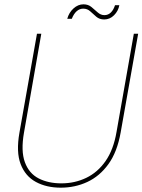

<svg xmlns="http://www.w3.org/2000/svg" viewBox="-20 -856 659 888"><path d="M261 12Q195 12 146 -14.5Q97 -41 75.5 -97Q54 -153 70 -243L151 -700H171L91 -243Q76 -158 95 -106Q114 -54 158.5 -31Q203 -8 264 -8Q326 -8 379 -33.5Q432 -59 468.5 -111.5Q505 -164 519 -246L599 -700H619L538 -243Q522 -153 481.5 -97Q441 -41 384 -14.5Q327 12 261 12ZM291 -769Q299 -798 320 -817Q341 -836 366 -836Q388 -836 403 -823.5Q418 -811 432 -798.5Q446 -786 463 -786Q480 -786 492.5 -798Q505 -810 512 -832H532Q527 -805 507.5 -785.5Q488 -766 462 -766Q440 -766 425.5 -778.5Q411 -791 397.5 -803.5Q384 -816 365 -816Q348 -816 334.5 -804Q321 -792 312 -769Z"/></svg>

Font: DM Sans 12pt Thin
Style: Italic
Weight: 250
Italic angle: -10°
Version: Version 4.004;gftools[0.9.30]